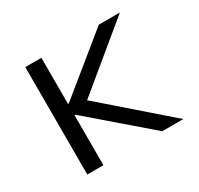

<svg xmlns="http://www.w3.org/2000/svg" viewBox="-117 -662 834 805"><g transform="rotate(-30 300.0 -260.0)"><path d="M91 0V-520H169V-297H173L447 -520H549L246 -270L556 0H454L173 -242H169V0Z"/></g></svg>

Font: M PLUS Code Latin 60
Style: Regular
Weight: 400
Width: 7
Monospace: yes
Designer: Coji Morishita
Foundry: UNDERFOREST DESIGN
Version: Version 1.005; ttfautohint (v1.8.3)